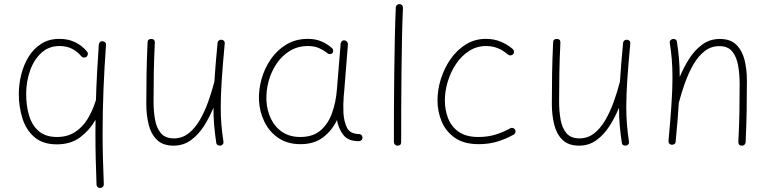

<svg xmlns="http://www.w3.org/2000/svg" viewBox="-20 -697 3795 942"><path d="M404.3 -418Q398.9 -413.6 391.4 -414.6Q383.8 -415.5 378.9 -420.9Q361.3 -442.9 334.7 -457Q308.1 -471.2 272 -471.2Q218.8 -471.2 182.1 -437Q145.5 -402.8 127 -349.1Q108.4 -295.4 108.4 -236.3Q108.4 -175.3 123.5 -127.4Q138.7 -79.6 171.9 -52.2Q205.1 -24.9 259.3 -24.9Q310.5 -24.9 347.4 -48.6Q384.3 -72.3 409.2 -112.5Q434.1 -152.8 449.2 -202.1Q449.7 -204.1 450.7 -205.6Q452.6 -273.4 456.3 -341.8Q460 -410.2 464.8 -478.5Q465.3 -485.8 470.7 -490.7Q476.1 -495.6 483.9 -494.6Q491.2 -494.1 496.1 -488.8Q501 -483.4 500 -476.1Q492.2 -367.2 487.8 -259.3Q483.4 -151.4 483.4 -42.5Q483.4 19.5 485.1 81.8Q486.8 144 489.3 206.5Q489.7 214.4 484.6 219.7Q479.5 225.1 472.2 225.1Q464.4 225.6 459 220.7Q453.6 215.8 453.6 208.5Q451.2 146 449.7 82.8Q448.2 19.5 448.2 -42.5Q448.2 -75.7 448.7 -109.4Q419.9 -58.6 373.8 -23.7Q327.6 11.2 259.3 11.2Q189.9 11.2 148.9 -24.2Q107.9 -59.6 90.1 -116.2Q72.3 -172.9 72.3 -236.3Q72.3 -282.7 84 -330.3Q95.7 -377.9 119.9 -417.7Q144 -457.5 181.9 -481.9Q219.7 -506.3 272 -506.3Q316.4 -506.3 350.8 -488.8Q385.3 -471.2 407.2 -443.4Q412.1 -438 410.9 -430.4Q409.7 -422.9 404.3 -418Z M1082.5 -482.9Q1072.8 -378.4 1067.9 -304.2Q1063 -230 1063 -172.4Q1063 -124.5 1066.4 -84Q1069.8 -43.5 1076.2 -2.4Q1077.6 5.4 1073.5 10.5Q1069.3 15.6 1063 17.1Q1056.2 18.6 1049.1 15.4Q1042 12.2 1041 3.4Q1034.7 -38.1 1031 -79.6Q1027.3 -121.1 1027.3 -168.9Q1007.3 -120.1 980 -77.6Q952.6 -35.2 915.8 -8.8Q878.9 17.6 831.5 17.6Q778.3 17.6 749.3 -11.5Q720.2 -40.5 709 -87.2Q697.8 -133.8 697.8 -186.5Q697.8 -261.7 699 -334.7Q700.2 -407.7 704.1 -488.8Q704.1 -505.9 722.2 -505.9Q739.7 -505.9 739.7 -488.3Q735.8 -410.6 734.6 -342.3Q733.4 -273.9 733.4 -197.3Q733.4 -150.9 740.7 -109.9Q748 -68.8 769.5 -43.5Q791 -18.1 833 -18.1Q874.5 -18.1 906.2 -43.5Q938 -68.8 961.4 -110.1Q984.9 -151.4 1002 -199.2Q1019 -247.1 1030.8 -292.5Q1031.2 -293.9 1031.7 -294.9Q1034.2 -335.4 1038.1 -382.8Q1042 -430.2 1047.4 -486.3Q1048.3 -494.6 1054.4 -498.8Q1060.5 -502.9 1066.9 -502Q1073.7 -501.5 1078.6 -496.6Q1083.5 -491.7 1082.5 -482.9Z M1453.6 -24.9Q1515.6 -24.9 1553.2 -57.6Q1590.8 -90.3 1609.4 -143.3Q1627.9 -196.3 1632.8 -255.9L1651.4 -483.9Q1652.3 -490.7 1657.7 -495.4Q1663.1 -500 1670.4 -499Q1677.2 -498.5 1682.4 -492.4Q1687.5 -486.3 1687 -479L1668.9 -251Q1668 -238.8 1666.5 -227.1Q1663.1 -184.6 1665 -143.1Q1667.5 -101.1 1682.1 -70.6Q1696.8 -40 1743.2 -39.1Q1757.8 -37.1 1758.3 -22Q1758.8 -14.6 1753.4 -9.5Q1748 -4.4 1740.7 -4.4Q1688 -4.4 1664.3 -35.2Q1640.6 -65.9 1633.3 -107.9Q1608.9 -56.6 1565.2 -23.2Q1521.5 10.3 1454.1 10.3Q1391.1 10.3 1346.7 -19.5Q1302.2 -49.3 1277.8 -98.6Q1253.4 -147.9 1250.5 -205.6Q1248.5 -256.8 1263.4 -309.8Q1278.3 -362.8 1309.3 -407.5Q1340.3 -452.1 1386 -479.2Q1431.6 -506.3 1490.7 -506.3Q1529.8 -506.3 1559.6 -492.7Q1589.4 -479 1609.9 -460Q1614.7 -455.1 1614.7 -447.3Q1614.7 -439.5 1609.4 -435.1Q1604.5 -430.7 1596.7 -431.4Q1588.9 -432.1 1584.5 -437.5Q1569.3 -450.2 1545.9 -460.7Q1522.5 -471.2 1491.2 -471.2Q1440.9 -471.2 1401.9 -447.3Q1362.8 -423.3 1336.4 -383.8Q1310.1 -344.2 1297.6 -297.4Q1285.2 -250.5 1287.1 -205.1Q1289.6 -155.8 1309.1 -114.7Q1328.6 -73.7 1365 -49.3Q1401.4 -24.9 1453.6 -24.9Z M1940.4 -676.8Q1947.8 -676.8 1952.6 -671.4Q1957.5 -666 1957 -658.2Q1954.1 -595.7 1952.4 -512.7Q1950.7 -429.7 1949.7 -338.6Q1948.7 -247.6 1948.5 -159.9Q1948.2 -72.3 1948.2 0Q1948.2 17.6 1930.2 17.6Q1922.9 17.6 1917.7 12.5Q1912.6 7.3 1912.6 0Q1912.6 -72.3 1912.8 -160.2Q1913.1 -248 1914.3 -339.1Q1915.5 -430.2 1917.2 -513.7Q1918.9 -597.2 1921.9 -660.2Q1921.9 -667.5 1927.2 -672.4Q1932.6 -677.2 1940.4 -676.8Z M2497.6 -431.2Q2492.7 -425.8 2485.1 -425.3Q2477.5 -424.8 2472.2 -429.2Q2449.7 -449.2 2423.1 -460.2Q2396.5 -471.2 2364.7 -471.2Q2318.8 -471.2 2281.5 -447Q2244.1 -422.9 2217.5 -383.3Q2190.9 -343.8 2176.8 -296.6Q2162.6 -249.5 2162.6 -203.6Q2162.6 -157.7 2178.5 -116.7Q2194.3 -75.7 2230.5 -50.3Q2266.6 -24.9 2327.1 -24.9Q2374 -24.9 2412.6 -37.1Q2451.2 -49.3 2484.9 -68.4Q2491.7 -71.3 2498.5 -68.4Q2505.4 -65.4 2508.3 -58.6Q2510.7 -52.2 2508.1 -45.4Q2505.4 -38.6 2498.5 -35.6Q2461.4 -15.1 2420.2 -2.4Q2378.9 10.3 2328.6 10.3Q2256.3 10.3 2211.9 -20.8Q2167.5 -51.8 2147 -100.8Q2126.5 -149.9 2126.5 -204.6Q2126.5 -255.9 2142.8 -308.8Q2159.2 -361.8 2190.2 -406.5Q2221.2 -451.2 2265.1 -478.8Q2309.1 -506.3 2364.3 -506.3Q2403.3 -506.3 2436 -492.9Q2468.8 -479.5 2495.6 -456.5Q2501 -451.7 2501.7 -444.1Q2502.4 -436.5 2497.6 -431.2Z M3072.3 -482.9Q3062.5 -378.4 3057.6 -304.2Q3052.7 -230 3052.7 -172.4Q3052.7 -124.5 3056.2 -84Q3059.6 -43.5 3065.9 -2.4Q3067.4 5.4 3063.2 10.5Q3059.1 15.6 3052.7 17.1Q3045.9 18.6 3038.8 15.4Q3031.7 12.2 3030.8 3.4Q3024.4 -38.1 3020.8 -79.6Q3017.1 -121.1 3017.1 -168.9Q2997.1 -120.1 2969.7 -77.6Q2942.4 -35.2 2905.5 -8.8Q2868.7 17.6 2821.3 17.6Q2768.1 17.6 2739 -11.5Q2710 -40.5 2698.7 -87.2Q2687.5 -133.8 2687.5 -186.5Q2687.5 -261.7 2688.7 -334.7Q2689.9 -407.7 2693.8 -488.8Q2693.8 -505.9 2711.9 -505.9Q2729.5 -505.9 2729.5 -488.3Q2725.6 -410.6 2724.4 -342.3Q2723.1 -273.9 2723.1 -197.3Q2723.1 -150.9 2730.5 -109.9Q2737.8 -68.8 2759.3 -43.5Q2780.8 -18.1 2822.8 -18.1Q2864.3 -18.1 2896 -43.5Q2927.7 -68.8 2951.2 -110.1Q2974.6 -151.4 2991.7 -199.2Q3008.8 -247.1 3020.5 -292.5Q3021 -293.9 3021.5 -294.9Q3023.9 -335.4 3027.8 -382.8Q3031.7 -430.2 3037.1 -486.3Q3038.1 -494.6 3044.2 -498.8Q3050.3 -502.9 3056.6 -502Q3063.5 -501.5 3068.4 -496.6Q3073.2 -491.7 3072.3 -482.9Z M3259.8 -5.9Q3269.5 -110.4 3274.4 -184.3Q3279.3 -258.3 3279.3 -315.9Q3279.3 -363.8 3276.1 -404.3Q3272.9 -444.8 3266.1 -485.8Q3264.6 -494.1 3269 -499Q3273.4 -503.9 3279.3 -505.4Q3286.1 -507.3 3293.2 -503.9Q3300.3 -500.5 3301.3 -491.7Q3307.6 -449.7 3311.3 -408.4Q3314.9 -367.2 3314.9 -319.3Q3335 -368.2 3362.5 -410.6Q3390.1 -453.1 3427 -479.5Q3463.9 -505.9 3511.7 -505.9Q3564.5 -505.9 3593.3 -476.8Q3622.1 -447.8 3633.3 -401.4Q3644.5 -355 3644.5 -301.8Q3644.5 -226.6 3643.3 -153.8Q3642.1 -81.1 3638.2 0.5Q3638.2 6.8 3633.3 12.2Q3628.4 17.6 3620.1 17.6Q3602.5 17.6 3602.5 -0.5Q3606.4 -77.6 3607.7 -145Q3608.9 -212.4 3608.9 -282.2Q3608.9 -331.5 3601.6 -374.5Q3594.2 -417.5 3572.8 -444.1Q3551.3 -470.7 3509.3 -470.7Q3467.8 -470.7 3436 -445.3Q3404.3 -419.9 3380.9 -378.7Q3357.4 -337.4 3340.3 -289.3Q3323.2 -241.2 3311.5 -196.3Q3311 -194.8 3310.5 -193.8Q3308.1 -153.3 3304.2 -105.7Q3300.3 -58.1 3294.9 -2Q3294.4 6.3 3288.3 10Q3282.2 13.7 3275.4 13.2Q3269 12.7 3264.2 8.1Q3259.3 3.4 3259.8 -5.9Z"/></svg>

Font: Mikhak-DS1-FD ExtraLight
Style: Regular
Weight: 200
Designer: Amin Abedi
Version: Version 3.2